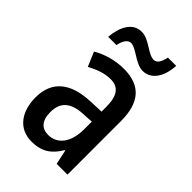

<svg xmlns="http://www.w3.org/2000/svg" viewBox="-223 -823 920 920"><g transform="rotate(45 237.0 -363.5)"><path d="M78 -605H134C141 -641 157 -662 177 -662C212 -662 261 -606 310 -606C363 -606 402 -653 407 -737H351C344 -703 332 -681 310 -681C270 -681 227 -736 175 -736C113 -736 84 -675 78 -605ZM240 -550C182 -550 126 -534 80 -507L111 -434C153 -457 192 -470 230 -470C284 -470 309 -436 309 -361V-329L237 -326C106 -321 37 -263 37 -154C37 -60 84 10 173 10C241 10 281 -17 315 -74H318L334 0H407V-363C407 -486 355 -550 240 -550ZM256 -259 310 -262V-210C310 -120 268 -69 207 -69C164 -69 137 -95 137 -154C137 -219 172 -255 256 -259Z"/></g></svg>

Font: Noto Sans Gujarati UI Condensed Medium
Style: Regular
Weight: 500
Width: 3
Designer: Jelle Bosma - Monotype Design Team, Universal Thirst
Foundry: Monotype Imaging Inc.
Version: Version 2.106